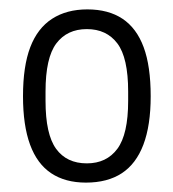

<svg xmlns="http://www.w3.org/2000/svg" viewBox="-20 -718 369 409"><path d="M163 -329Q119 -329 89 -349Q59 -369 44 -410Q29 -451 29 -513Q29 -577 44.5 -617.5Q60 -658 91 -678Q122 -698 166 -698Q211 -698 241 -678Q271 -658 286 -617.5Q301 -577 301 -513Q301 -451 285.5 -410Q270 -369 239.5 -349Q209 -329 163 -329ZM165 -370Q207 -370 230 -401Q253 -432 253 -503V-523Q253 -595 230 -625.5Q207 -656 165 -656Q123 -656 100 -625.5Q77 -595 77 -523V-503Q77 -432 99.5 -401Q122 -370 165 -370Z"/></svg>

Font: Archivo SemiCondensed ExtraLight
Style: Regular
Weight: 250
Width: 4
Designer: Hector Gatti
Foundry: Omnibus-Type
Version: Version 2.001